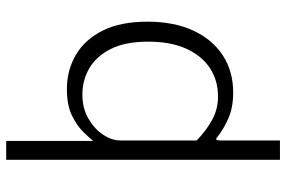

<svg xmlns="http://www.w3.org/2000/svg" viewBox="-172 -591 924 620"><g transform="rotate(-90 290.0 -281.0)"><path d="M145 -723V-442.5Q154.5 -454 174.2 -474.2Q194 -494.5 227.2 -510.8Q260.5 -527 312 -527Q373 -527 422.5 -498.2Q472 -469.5 501 -411.8Q530 -354 530 -267Q530 -181.5 501.5 -119.5Q473 -57.5 421.5 -23.8Q370 10 301 10Q253.5 10 218.5 -5.2Q183.5 -20.5 160.5 -39Q152 -46.5 149.2 -44.8Q146.5 -43 146.5 -32.5V161H84V-723ZM146.5 -108Q178 -77 212.8 -58Q247.5 -39 288.5 -39Q340.5 -39 380.2 -65.2Q420 -91.5 442.8 -141.8Q465.5 -192 465.5 -264.5Q465.5 -338.5 441.8 -385.5Q418 -432.5 379.2 -454.8Q340.5 -477 295 -477Q251 -477 217.5 -457.8Q184 -438.5 165.2 -410.2Q146.5 -382 146.5 -355Z"/></g></svg>

Font: Public Sans ExtraLight
Style: Regular
Weight: 250
Designer: The Public Sans Project Authors: Dan O. Williams and USWDS (Libre Franklin designed by Pablo Impallari and Rodrigo Fuenz
Version: Version 1.007